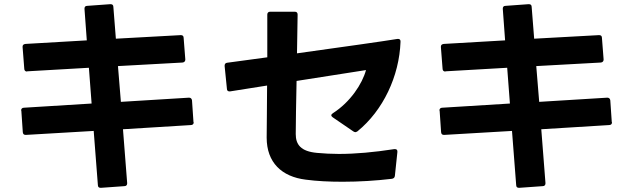

<svg xmlns="http://www.w3.org/2000/svg" viewBox="-20 -836 3040 918"><path d="M905 -253 898 -356C897 -364 892 -369 884 -369H883L558 -349L544 -520L853 -537C861 -538 866 -543 866 -551V-552L858 -655C858 -664 853 -668 845 -668H843L534 -651L522 -803C522 -812 517 -816 509 -816H507L397 -808C388 -808 384 -803 384 -795V-793L395 -643L102 -626C93 -625 88 -621 88 -613V-612V-611L96 -508C96 -499 101 -494 109 -494C109 -494 110 -494 110 -495L405 -512L418 -341L95 -321C86 -321 81 -316 81 -308C81 -308 81 -307 82 -307L89 -204C90 -195 94 -191 103 -191H104L428 -210L448 49C448 58 453 62 461 62H463L575 54C583 54 588 49 588 41V39L568 -218L892 -238C901 -238 906 -243 906 -250V-251Z M1442 23C1494 30 1554 33 1618 33C1696 33 1778 28 1853 19C1862 18 1867 13 1868 5L1880 -109C1881 -118 1877 -123 1869 -123H1865C1768 -108 1680 -100 1600 -100C1564 -100 1529 -102 1496 -105C1418 -112 1394 -145 1394 -195C1394 -255 1396 -341 1398 -449L1730 -501C1712 -435 1655 -348 1572 -295C1567 -292 1564 -288 1564 -285C1564 -281 1567 -278 1571 -275L1669 -208C1672 -206 1676 -204 1679 -204C1682 -204 1685 -206 1689 -208C1812 -308 1889 -472 1895 -636C1896 -645 1891 -650 1884 -650H1881C1808 -638 1622 -612 1400 -581L1403 -766C1403 -775 1399 -780 1389 -780H1272C1263 -780 1258 -775 1258 -766V-562L1066 -536C1058 -535 1054 -530 1054 -522V-520L1065 -411C1065 -403 1070 -399 1077 -399H1080L1257 -427C1257 -329 1255 -235 1255 -178C1255 -59 1327 9 1442 23Z M2905 -253 2898 -356C2897 -364 2892 -369 2884 -369H2883L2558 -349L2544 -520L2853 -537C2861 -538 2866 -543 2866 -551V-552L2858 -655C2858 -664 2853 -668 2845 -668H2843L2534 -651L2522 -803C2522 -812 2517 -816 2509 -816H2507L2397 -808C2388 -808 2384 -803 2384 -795V-793L2395 -643L2102 -626C2093 -625 2088 -621 2088 -613V-612V-611L2096 -508C2096 -499 2101 -494 2109 -494C2109 -494 2110 -494 2110 -495L2405 -512L2418 -341L2095 -321C2086 -321 2081 -316 2081 -308C2081 -308 2081 -307 2082 -307L2089 -204C2090 -195 2094 -191 2103 -191H2104L2428 -210L2448 49C2448 58 2453 62 2461 62H2463L2575 54C2583 54 2588 49 2588 41V39L2568 -218L2892 -238C2901 -238 2906 -243 2906 -250V-251Z"/></svg>

Font: LINE Seed JP App_OTF Bold
Style: Regular
Weight: 700
Designer: LINE & Fontrix & Fontworks
Version: Version 1.009